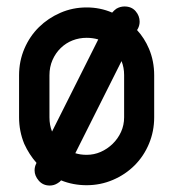

<svg xmlns="http://www.w3.org/2000/svg" viewBox="-20 -573 539 594"><path d="M39 -340Q39 -384 55.5 -422.5Q72 -461 100.5 -489Q129 -517 167 -533.5Q205 -550 248 -550Q290 -550 327 -534Q333 -541 340 -546Q352 -553 365 -553Q387 -553 399.5 -538.5Q412 -524 412 -506Q412 -495 407 -485L404 -480Q427 -455 441 -422Q457 -384 457 -340V-210Q457 -167 441 -128.5Q425 -90 396.5 -61.5Q368 -33 329.5 -16.5Q291 0 248 0Q206 0 169 -15Q165 -10 158 -6Q147 1 134 1Q113 1 100 -14Q87 -29 87 -46Q87 -57 92 -67L93 -69Q70 -95 55 -128Q39 -167 39 -210ZM133 -210Q133 -186 141 -166L284 -451Q267 -456 248 -456Q225 -456 204.5 -448Q184 -440 168 -424.5Q152 -409 142.5 -387.5Q133 -366 133 -340ZM248 -94Q271 -94 291.5 -103Q312 -112 328.5 -128Q345 -144 354.5 -165Q364 -186 364 -210V-341Q364 -364 356 -384L213 -99Q229 -94 248 -94Z"/></svg>

Font: VDS
Style: Regular
Weight: 400
Designer: artmaker
Foundry: artmaker
Version: Version 1.000 2009 initial release